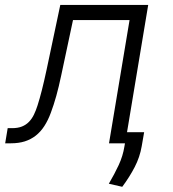

<svg xmlns="http://www.w3.org/2000/svg" viewBox="-36 -565 682 757"><path d="M-15.6 0 -5.7 -59.7H11.4Q34.4 -59.7 50.6 -66.2Q66.8 -72.8 78.3 -84.7Q89.8 -96.6 97.8 -113.1Q105.8 -129.6 112.2 -149.9Q120.4 -175.4 129.1 -209.7Q137.8 -244 147.7 -290.1L201.7 -545.5H548.3L464.8 -43.7H532.3L522.7 11.7Q515.3 54.7 495 93.8Q474.8 132.8 446 171.5L393.1 159.4Q415.8 120.7 432.2 85.4Q448.5 50.1 454.5 12.8L456.7 0H393.8L474.8 -485.8H251.8L205.6 -268.8Q196 -223 185.9 -186.8Q175.8 -150.6 164.4 -120.4Q153.4 -90.6 138.8 -68Q124.3 -45.5 105.1 -30.4Q85.9 -15.3 61.8 -7.6Q37.6 0 7.1 0Z"/></svg>

Font: Inter P Light
Style: Italic
Weight: 300
Italic angle: 9.39999°
Designer: Rasmus Andersson
Foundry: rsms
Version: Version 3.018;git-588b23468